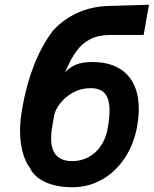

<svg xmlns="http://www.w3.org/2000/svg" viewBox="-20 -772 647 808"><path d="M106 -65Q86 -92 75.2 -132.2Q64.5 -172.5 64.5 -221.5Q64.5 -266.5 73.5 -316Q109 -518.5 202.5 -642.5Q245 -689.5 304.5 -717.2Q364 -745 439 -747L607 -752L584.5 -625H446Q394.5 -625 359.5 -607Q324.5 -589 300.5 -555.2Q276.5 -521.5 254 -468Q275 -490 301.2 -500.5Q327.5 -511 368.5 -511Q463 -511 513.5 -459.5Q564 -408 564 -313.5Q564 -281 557 -240Q543.5 -164.5 504.8 -106.5Q466 -48.5 409 -16.2Q352 16 285 16Q218 16 171 -5.5Q124 -27 106 -65ZM433.5 -233Q441 -276.5 441 -307.5Q441 -356 421.5 -378.5Q402 -401 360.5 -401Q320.5 -401 287.2 -382.5Q254 -364 233 -336.8Q212 -309.5 207.5 -284.5L200 -240.5Q195 -214 195 -190.5Q195 -94 284 -94Q321.5 -94 353 -111Q384.5 -128 405.2 -159.2Q426 -190.5 433.5 -233Z"/></svg>

Font: JuliaMono Black
Style: Italic
Weight: 900
Italic angle: -9°
Monospace: yes
Designer: cormullion
Foundry: corm
Version: Version 0.057; ttfautohint (v1.8.4)